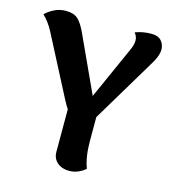

<svg xmlns="http://www.w3.org/2000/svg" viewBox="-108 -798 816 903"><g transform="rotate(15 300.0 -346.5)"><path d="M369.1 -146Q369.1 -67.4 389.2 -16.1Q377.9 -4.9 356.7 5.1Q335.4 15.1 310.1 15.1Q274.9 15.1 252.4 -4.4Q230 -23.9 230 -56.2V-263.2Q221.2 -275.4 206.1 -304.2L55.2 -595.2Q34.2 -635.7 3.9 -665Q18.1 -680.2 44.4 -694.1Q70.8 -708 103 -708Q141.6 -708 161.6 -689.2Q181.6 -670.4 200.2 -629.9L327.1 -354L442.9 -612.8Q454.1 -637.2 454.1 -657.2Q454.1 -677.7 439.9 -693.8Q476.1 -708 519 -708Q550.8 -708 566.4 -691.2Q582 -674.3 583 -648.9Q583 -615.2 549.8 -564L369.1 -262.2Z"/></g></svg>

Font: Arima
Style: Bold
Weight: 700
Designer: Joana Correia and Natanael Gama
Foundry: NDISCOVER
Version: Version 1.100;Glyphs 3.1.2 (3151)